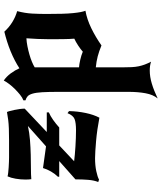

<svg xmlns="http://www.w3.org/2000/svg" viewBox="61 -889 856 1018"><g transform="rotate(90 489.0 -380.0)"><path d="M467 -265Q467 -209 469 -176Q471 -143 476.5 -124.5Q482 -106 490.5 -98.5Q499 -91 512 -87V-76Q498 -71 482.5 -58.5Q467 -46 452 -31Q437 -16 425 0Q413 16 407 28Q386 14 369 -9Q352 -32 342 -55Q324 -43 301 -31Q278 -19 252.5 -8.5Q227 2 200 10.5Q173 19 148 25Q124 -1 96 -18Q68 -35 39 -43Q50 -85 52 -122.5Q54 -160 54 -198Q54 -246 53 -280.5Q52 -315 49.5 -339.5Q47 -364 44 -379.5Q41 -395 37 -405Q82 -413 128.5 -435.5Q175 -458 221 -490Q252 -477 279 -470Q306 -463 337 -460V-605Q337 -630 336 -650Q335 -670 331.5 -687Q328 -704 322 -720Q316 -736 307 -753Q327 -746 354 -746Q387 -746 423.5 -757Q460 -768 502 -788Q482 -764 474.5 -724Q467 -684 467 -632ZM254 -391Q242 -380 221.5 -366.5Q201 -353 185 -346Q187 -324 187.5 -286.5Q188 -249 188 -215Q188 -183 186.5 -151Q185 -119 183 -92Q203 -93 225.5 -97.5Q248 -102 269 -108Q290 -114 308 -121.5Q326 -129 337 -136V-371Q321 -372 297 -377.5Q273 -383 254 -391ZM756 -196 648 -100Q684 -108 723 -111Q762 -114 800 -115Q838 -116 872 -116Q906 -116 930 -118Q931 -111 931.5 -103.5Q932 -96 932 -87Q932 -61 927.5 -35Q923 -9 915 8Q909 6 895.5 4.5Q882 3 867 2Q852 1 837.5 0.5Q823 0 815 0Q761 0 724.5 0Q688 0 662 1Q636 2 616 4.5Q596 7 574 11Q572 8 569 -3Q566 -14 563 -28Q560 -42 558 -57Q556 -72 556 -83L680 -200H576V-211Q595 -219 615.5 -233.5Q636 -248 656 -266H751L835 -345Q804 -349 757 -352Q710 -355 670 -355Q631 -355 611.5 -347.5Q592 -340 580 -310L569 -318Q570 -363 579 -406Q588 -449 604 -479Q635 -473 666.5 -468.5Q698 -464 727 -461.5Q756 -459 780 -457.5Q804 -456 819 -456Q857 -456 887.5 -462.5Q918 -469 932 -477L945 -473Q936 -450 933.5 -419.5Q931 -389 931 -352L834 -266H917V-259Q902 -244 889.5 -222.5Q877 -201 871 -180Z"/></g></svg>

Font: New Rocker
Style: Regular
Weight: 400
Designer: Pablo Impallari, Brenda Gallo, Rodrigo Fuenzalida
Foundry: Pablo Impallari, Brenda Gallo, Rodrigo Fuenzalida
Version: Version 1.000; ttfautohint (v0.93) -l 8 -r 50 -G 200 -x 14 -